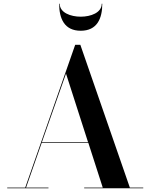

<svg xmlns="http://www.w3.org/2000/svg" viewBox="-20 -1004 802 1024"><path d="M298.5 -984H295.5C295.5 -905.5 323 -840 410.5 -840C498 -840 525.5 -905.5 525.5 -984H522.5C522.5 -936.5 464.5 -915 410.5 -915C356.5 -915 298.5 -936.5 298.5 -984ZM18.5 -3.5V0H238.5V-3.5H119L202.5 -242.5H451L528 -3.5H429V0H744V-3.5H672.5L408.5 -765H381L114.5 -3.5ZM332 -611.5 449.5 -246H203.5Z"/></svg>

Font: Bodoni* 48pt Medium
Style: Regular
Weight: 500
Version: Version 2.3